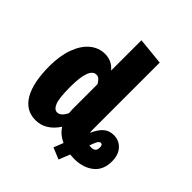

<svg xmlns="http://www.w3.org/2000/svg" viewBox="-228 -905 1136 1136"><g transform="rotate(45 340.5 -337.0)"><path d="M681 -130Q681 -57 633 -19.5Q585 18 511 18Q499 18 477 16L449 86L377 56L401 -4Q354 -25 327 -66Q271 18 188 18Q106 18 63 -55.5Q20 -129 20 -267Q20 -353 43.5 -417.5Q67 -482 108.5 -516.5Q150 -551 203 -551Q260 -551 297 -506V-760L467 -743V-181Q467 -163 468 -156Q491 -206 516.5 -227Q542 -248 579 -248Q623 -248 652 -216.5Q681 -185 681 -130ZM299 -152Q297 -172 297 -184V-393Q286 -411 276 -419.5Q266 -428 253 -428Q194 -428 194 -267Q194 -173 208 -139Q222 -105 246 -105Q276 -105 299 -152ZM572 -138Q572 -161 557 -161Q547 -161 539.5 -149.5Q532 -138 519 -102Q525 -101 536 -101Q554 -101 563 -109.5Q572 -118 572 -138Z"/></g></svg>

Font: Fira Sans Compressed ExtraBold
Style: Regular
Weight: 800
Width: 1
Designer: bBox Type GmbH & Carrois Corporate GbR & Edenspiekermann AG
Foundry: bBox Type GmbH & Carrois Corporate GbR & Edenspiekermann AG
Version: Version 4.301